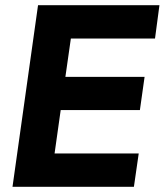

<svg xmlns="http://www.w3.org/2000/svg" viewBox="-20 -717 632 737"><path d="M28 0H494L512.5 -128H189.5L213 -294.5H517L535 -422H231L252 -569H575L592 -697H126Z"/></svg>

Font: HK Grotesk ExtraBold
Style: Italic
Weight: 800
Italic angle: -16°
Designer: Alfredo Marco Pradil
Foundry: Hanken Design Co.
Version: Version 3.001;FEAKit 1.0